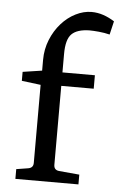

<svg xmlns="http://www.w3.org/2000/svg" viewBox="-49 -689 455 725"><g transform="rotate(5 178.0 -326.5)"><path d="M269 -653Q292 -653 314 -645.5Q336 -638 356 -625L344 -574Q324 -579 302.5 -581Q281 -583 266 -583Q220 -582 199.5 -561.5Q179 -541 179 -486V-416H302V-365H179V-66Q179 -46 199 -44L276 -37V0H37V-37L81 -44Q101 -47 101 -66V-362L29 -371V-405L102 -416V-457Q102 -497 116.5 -533Q131 -569 155 -596Q179 -623 209 -638Q239 -653 269 -653Z"/></g></svg>

Font: Rasa
Style: Regular
Weight: 400
Designer: Anna Giedrys (Yrsa+Rasa design), David Brezina (Yrsa art-direction, Rasa art-direction, design)
Foundry: Rosetta Type Foundry
Version: Version 2.004